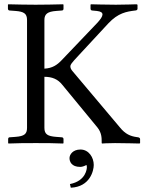

<svg xmlns="http://www.w3.org/2000/svg" viewBox="-20 -667 677 895"><path d="M355 30C319 30 304 54 304 70C304 86 313 111 354 111C362 111 372 108 383 102C384 105 385 108 385 112C385 118 382 176 306 191L310 208C400 204 417 128 417 102C417 67 394 30 355 30ZM187 -309C223 -309 250 -298 271 -271L434 -73C454 -48 454 -24 454 -6V0L456 2C456 2 480 0 516 0C555 0 630 2 630 2L633 0V-19C633 -24 628 -26 624 -27L617 -28C588 -32 564 -42 539 -73L320 -333C311 -343 308 -350 308 -358C308 -365 312 -372 345 -407L485 -558C531 -607 570 -613 610 -618C616 -618 621 -621 621 -626V-645L616 -647C616 -647 555 -645 520 -645C480 -645 404 -647 404 -647L402 -645V-626C402 -621 406 -618 410 -618L431 -616C469 -612 463 -593 435 -562L267 -386C246 -364 224 -349 187 -347V-574C187 -602 202 -613 242 -616L268 -618C273 -618 276 -621 276 -626V-645L274 -647C225 -646 196 -645 146 -645C96 -645 69 -646 19 -647L17 -645V-626C17 -621 21 -618 25 -618L52 -616C91 -613 106 -604 106 -574V-71C106 -43 94 -32 52 -29L25 -27C21 -27 18 -24 18 -19V0L20 2C69 0 97 0 147 0C197 0 226 0 274 2L276 0V-19C276 -24 272 -27 268 -27L242 -29C202 -32 187 -41 187 -71Z"/></svg>

Font: Linux Libertine O C
Style: Regular
Weight: 400
Designer: Philipp H. Poll
Foundry: Philipp H. Poll
Version: Version 4.0.3